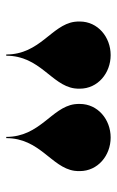

<svg xmlns="http://www.w3.org/2000/svg" viewBox="103 -904 382 629"><g transform="rotate(90 294.5 -589.0)"><path d="M539 -641C540 -648 540 -653 540 -659C540 -718 489 -760 430 -760C371 -760 320 -718 320 -659C320 -653 320 -648 321 -641C332 -566 428 -528 428 -418H432C432 -528 528 -566 539 -641ZM269 -641C270 -648 270 -653 270 -659C270 -718 219 -760 160 -760C101 -760 50 -718 50 -659C50 -653 50 -648 51 -641C62 -566 158 -528 158 -418H162C162 -528 258 -566 269 -641Z"/></g></svg>

Font: Bodoni* 48pt Fatface
Style: Regular
Weight: 900
Version: Version 2.3